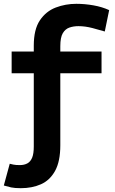

<svg xmlns="http://www.w3.org/2000/svg" viewBox="-21 -796 601 1006"><path d="M88 190Q56 190 37.5 186Q19 182 -1 176L30 62Q38 64 49.5 66.5Q61 69 83 69Q106 69 122.5 60Q139 51 147.5 30Q156 9 156 -28V-412H40V-526H156V-557Q156 -642 188 -689.5Q220 -737 271 -756.5Q322 -776 379 -776Q423 -776 468.5 -768Q514 -760 551 -743L528 -631Q502 -639 463.5 -649Q425 -659 390 -659Q364 -659 342.5 -651.5Q321 -644 308 -622Q295 -600 295 -554V-526H511V-412H295V-35Q295 50 267.5 99.5Q240 149 193.5 169.5Q147 190 88 190Z"/></svg>

Font: Ubuntu Sans Mono
Style: Regular
Weight: 400
Monospace: yes
Designer: Dalton Maag Ltd
Foundry: Dalton Maag Ltd
Version: Version 1.006